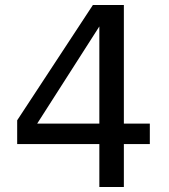

<svg xmlns="http://www.w3.org/2000/svg" viewBox="-20 -749 676 769"><path d="M377.9 -643.1 128.9 -253.9H377.9ZM352.1 -729H476.1V-253.9H580.1V-171.9H476.1V0H377.9V-171.9H48.8V-267.1Z"/></svg>

Font: Pangururan
Style: Regular
Weight: 400
Designer: Uli Kozok
Foundry: Michael Everson and Uli Kozok
Version: Version 1.005